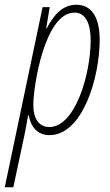

<svg xmlns="http://www.w3.org/2000/svg" viewBox="-62 -558 464 807"><path d="M-42 229H-6L36 32C44 -2 50 -41 56 -73H59C67 -26 95 10 146 10C286 10 357 -234 357 -390C357 -487 322 -538 259 -538C204 -538 166 -500 134 -438H132L147 -528H117ZM145 -24C102 -24 78 -60 78 -116C78 -196 126 -505 251 -505C292 -505 319 -470 319 -387C319 -251 256 -24 145 -24Z"/></svg>

Font: Noto Sans ExtraCondensed ExtraLight
Style: Italic
Weight: 200
Width: 2
Italic angle: -12°
Designer: Monotype Design Team
Foundry: Monotype Imaging Inc.
Version: Version 2.013